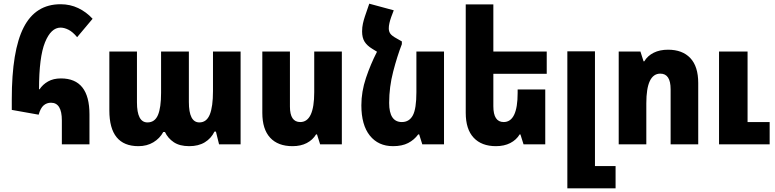

<svg xmlns="http://www.w3.org/2000/svg" viewBox="-20 -784 4210 1043"><path d="M316 0V-130Q316 -226 257 -226Q234 -226 217 -211.5Q200 -197 190 -161L44 -187V-245Q44 -509 108.5 -635Q173 -761 309 -761Q361 -761 405 -740Q449 -719 483 -682L399 -582Q375 -611 352 -622.5Q329 -634 309 -634Q257 -634 224.5 -554Q192 -474 192 -299H195Q212 -325 241 -341.5Q270 -358 311 -358Q466 -358 466 -163V0Z M732 10Q574 10 574 -184V-504H724V-228Q724 -119 781 -119Q821 -119 838 -159Q855 -199 855 -279V-504H1006V-230Q1006 -119 1063 -119Q1102 -119 1119.5 -161.5Q1137 -204 1137 -289V-504H1287V0H1170L1153 -69H1145Q1127 -32 1092.5 -11Q1058 10 1008 10Q956 10 924 -11.5Q892 -33 876 -67H867Q848 -32 813 -11Q778 10 732 10Z M1837 -504V0H1719L1702 -54H1697Q1679 -24 1646.5 -7Q1614 10 1569 10Q1490 10 1447.5 -36Q1405 -82 1405 -171V-504H1555V-205Q1555 -121 1611 -121Q1687 -121 1687 -283V-504Z M2163 -559V-544Q2138 -480 2116 -395.5Q2094 -311 2094 -225Q2094 -121 2163 -121Q2203 -121 2222.5 -157Q2242 -193 2242 -283V-504H2392V0H2274L2257 -54H2252Q2230 -24 2197 -7Q2164 10 2115 10Q2035 10 1989 -47.5Q1943 -105 1943 -212Q1943 -286 1968 -360.5Q1993 -435 2028 -503L2002 -519Q1974 -536 1960.5 -557.5Q1947 -579 1947 -613Q1947 -636 1951.5 -656Q1956 -676 1962 -694L1986 -764L2119 -728L2105 -691Q2099 -674 2095.5 -658.5Q2092 -643 2092 -630Q2092 -613 2100.5 -601Q2109 -589 2135 -575Z M2942 -298V0H2824L2807 -54H2803Q2785 -24 2752 -7Q2719 10 2674 10Q2596 10 2553 -36Q2510 -82 2510 -171V-760H2660V-504H2950V-383H2660V-207Q2660 -121 2716 -121Q2792 -121 2792 -279V-298Z M3062 239V-505H3212V118H3324V239Z M3341 0V-504H3459L3476 -451H3480Q3498 -481 3531 -497.5Q3564 -514 3609 -514Q3687 -514 3730 -468.5Q3773 -423 3773 -333V0H3623V-299Q3623 -384 3567 -384Q3491 -384 3491 -223V0ZM3886 0V-504H4041V-121H4161V0Z"/></svg>

Font: Noto Sans Armenian Condensed ExtraBold
Style: Regular
Weight: 800
Width: 3
Designer: Monotype Design Team
Foundry: Monotype Imaging Inc.
Version: Version 2.008; ttfautohint (v1.8.4.7-5d5b)